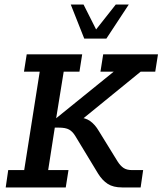

<svg xmlns="http://www.w3.org/2000/svg" viewBox="-20 -821 712 841"><path d="M5 0 16 -76H86L154 -507H85L97 -583H340L328 -507H259L226 -303L478 -507H420L432 -583H672L660 -507H596L310 -274L293 -306H323Q353 -306 374.5 -291Q396 -276 413 -247L495 -114Q507 -95 521 -85.5Q535 -76 558 -76H607L596 0H515Q476 0 452 -15.5Q428 -31 410 -60L310 -225Q298 -245 282.5 -253.5Q267 -262 238 -262H220L191 -76H280L268 0ZM349 -652 290 -801H346L401 -692L487 -801H544L446 -652Z"/></svg>

Font: Rokkitt Medium
Style: Italic
Weight: 500
Italic angle: -9°
Designer: Vernon Adams
Foundry: Vernon Adams
Version: Version 3.103